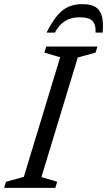

<svg xmlns="http://www.w3.org/2000/svg" viewBox="-38 -907 517 927"><path d="M252.5 -630.5 176 -653 185.5 -682.5H432.5L423.5 -653L337.5 -629.5L162 -52L238 -29.5L229 0H-18L-9 -29.5L77 -53ZM348 -823.5Q320.5 -823.5 298.2 -815.8Q276 -808 258.5 -791.8Q241 -775.5 227 -749.5H186.5Q213.5 -802.5 239 -832.5Q264.5 -862.5 293.8 -874.8Q323 -887 360.5 -887Q400 -887 422.8 -873.5Q445.5 -860 453.8 -829.5Q462 -799 457.5 -749.5H423.5Q425.5 -787.5 408.8 -805.5Q392 -823.5 348 -823.5Z"/></svg>

Font: Newsreader 14pt
Style: Italic
Weight: 400
Italic angle: -17°
Designer: Hugues Gentile
Foundry: Production Type
Version: Version 1.003